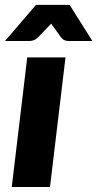

<svg xmlns="http://www.w3.org/2000/svg" viewBox="-31 -748 390 768"><path d="M231 -518.5 169 0H16L78 -518.5ZM338.5 -584H244Q235.5 -584 228 -586.8Q220.5 -589.5 213.5 -598L183.5 -639.5Q178.5 -645 174 -653.5Q170 -649.5 166.8 -646Q163.5 -642.5 160.5 -639.5L120.5 -598Q113 -591 104.5 -587.5Q96 -584 87.5 -584H-11L113 -728.5H247.5Z"/></svg>

Font: Lato ExtraBold
Style: Italic
Weight: 800
Italic angle: -7°
Designer: Lukasz Dziedzic with Adam Twardoch and Botio Nikoltchev
Foundry: tyPoland Lukasz Dziedzic
Version: Version 2.015; 2015-08-06; http://www.latofonts.com/